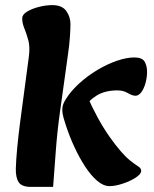

<svg xmlns="http://www.w3.org/2000/svg" viewBox="-20 -718 603 752"><path d="M409 11Q385 11 360.5 -10Q336 -31 313.5 -65.5Q291 -100 271.5 -142Q252 -184 238 -227Q234 -239 229 -256Q224 -273 224 -289Q224 -300 227.5 -309.5Q231 -319 238 -330Q258 -362 290.5 -391.5Q323 -421 361.5 -444Q400 -467 438 -480Q476 -493 506 -493Q537 -493 546.5 -476.5Q556 -460 556 -437Q556 -415 550 -393Q544 -371 533.5 -357Q523 -343 511 -343Q498 -343 480.5 -353.5Q463 -364 440 -364Q391 -364 358 -343.5Q325 -323 306 -291L319 -347Q362 -249 409 -182.5Q456 -116 490 -89Q509 -74 521 -66.5Q533 -59 533 -49Q533 -36 511 -22Q489 -8 460 1.5Q431 11 409 11ZM101 14Q65 14 53 -4.5Q41 -23 42 -59Q43 -93 47.5 -140Q52 -187 58 -233L93 -496Q98 -534 91 -560Q84 -586 75.5 -606.5Q67 -627 67 -646Q67 -661 86 -672.5Q105 -684 132.5 -691Q160 -698 185 -698Q223 -698 239.5 -675Q256 -652 256 -623Q256 -608 254 -576Q252 -544 246 -503L214 -273Q204 -201 198.5 -126Q193 -51 188 14Z"/></svg>

Font: Alkatra
Style: Regular
Weight: 400
Designer: Suman Bhandary
Version: Version 1.100;gftools[0.9.22]